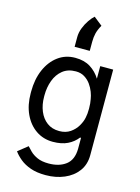

<svg xmlns="http://www.w3.org/2000/svg" viewBox="-149 -914 878 1201"><g transform="rotate(15 290.0 -313.5)"><path d="M46.9 -267V-277Q46.9 -357.2 73.9 -419.4Q100.9 -481.5 148.8 -517Q196.7 -552.6 259.9 -552.6Q318.5 -552.6 358.3 -527.5Q398.1 -502.5 423.3 -461.3V-542.6H507.1V11.4Q507.1 72.4 475 115.6Q442.8 158.7 388.7 181.6Q334.5 204.5 268.5 204.5Q211.6 204.5 171 190.2Q130.3 175.8 102.8 153.2Q75.3 130.7 58.2 106.5L120.7 56.8Q130.7 68.2 147.9 85.4Q165.1 102.6 194.1 115.9Q223 129.3 268.5 129.3Q336.6 129.3 379.4 96.8Q422.2 64.3 423.3 -7.1V-76.7L418 -79.5Q392.8 -46.5 353.9 -27.5Q315 -8.5 258.5 -8.5Q196.7 -8.5 149 -41.2Q101.2 -73.9 74 -132.1Q46.9 -190.3 46.9 -267ZM133.5 -277V-267Q133.5 -215.9 150.6 -174.4Q167.6 -132.8 200.3 -108.3Q233 -83.8 279.8 -83.8Q321.7 -83.8 351 -104Q380.3 -124.3 397.2 -153.4Q414.1 -182.5 419 -208.8Q424.4 -232.2 424.4 -267.4Q424.4 -302.6 419 -328.1Q416.2 -348 407 -372.5Q397.7 -397 381.6 -419.6Q365.4 -442.1 341.4 -456.9Q317.5 -471.6 285.5 -471.6Q233.7 -471.6 199.9 -444.2Q166.2 -416.9 149.9 -372.5Q133.5 -328.1 133.5 -277ZM237.2 -617.9V-680.4Q237.2 -710.2 248.8 -740.1Q260.3 -769.9 277.2 -794.4Q294 -818.9 309.7 -832.4L365.1 -788.4Q348 -758.5 341.6 -732.8Q335.2 -707 335.2 -676.1V-617.9Z"/></g></svg>

Font: Interface
Style: Regular
Weight: 400
Designer: Rasmus Andersson
Foundry: rsms
Version: Version 1.8